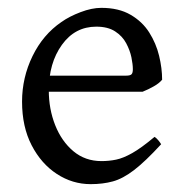

<svg xmlns="http://www.w3.org/2000/svg" viewBox="-20 -451 465 484"><path d="M388.7 -250Q380.9 -240.7 367.4 -233.2Q354 -225.6 339.4 -219.7H81.5L82.5 -260.3H297.9Q308.1 -260.3 311.5 -263.7Q314.9 -267.1 314.9 -276.4Q314.9 -288.6 311.3 -306.4Q307.6 -324.2 298.1 -342Q288.6 -359.9 270.3 -371.8Q252 -383.8 222.7 -383.8Q168.9 -383.8 136 -337.9Q103 -292 103 -223.1Q103 -176.3 119.1 -135.5Q135.3 -94.7 165 -69.8Q194.8 -44.9 235.8 -44.9Q254.9 -44.9 272.7 -48.6Q290.5 -52.2 313.5 -65.2Q336.4 -78.1 369.6 -106Q375 -102.5 379.6 -96.7Q384.3 -90.8 386.2 -87.4Q346.2 -43.9 317.9 -22.2Q289.6 -0.5 264.4 6.3Q239.3 13.2 208.5 13.2Q162.6 13.2 123.3 -12.5Q84 -38.1 59.8 -84.7Q35.6 -131.3 35.6 -194.8Q35.6 -255.4 62 -309.6Q88.4 -363.8 134.8 -395.5Q154.8 -409.7 183.1 -420.4Q211.4 -431.2 235.4 -431.2Q279.3 -431.2 309.1 -413.8Q338.9 -396.5 356.2 -369.1Q373.5 -341.8 381.1 -310.3Q388.7 -278.8 388.7 -250Z"/></svg>

Font: Dai Banna SIL Light
Style: Regular
Weight: 300
Designer: Victor Gaultney
Foundry: SIL International
Version: Version 4.000